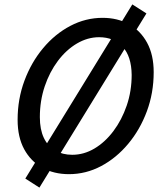

<svg xmlns="http://www.w3.org/2000/svg" viewBox="-20 -781 751 872"><path d="M60 -237Q60 -331 91 -414.5Q122 -498 176 -562.5Q230 -627 299.5 -663.5Q369 -700 446 -700Q514 -700 566 -671Q618 -642 648 -587Q678 -532 678 -453Q678 -359 647 -275.5Q616 -192 562 -127.5Q508 -63 439 -26.5Q370 10 293 10Q225 10 172.5 -19Q120 -48 90 -103Q60 -158 60 -237ZM161 -249Q161 -193 179 -155Q197 -117 230.5 -97.5Q264 -78 308 -78Q361 -78 409 -106.5Q457 -135 495 -185.5Q533 -236 555.5 -301.5Q578 -367 578 -441Q577 -525 537 -568.5Q497 -612 430 -612Q378 -612 329.5 -583.5Q281 -555 243 -504.5Q205 -454 183 -388.5Q161 -323 161 -249ZM95 30 581 -761 645 -720 159 71Z"/></svg>

Font: Radio Canada
Style: Italic
Weight: 400
Italic angle: -12°
Designer: Charles Daoud, Etienne Aubert Bonn, Alexandre Saumier Demers, Jacques Le Bailly
Foundry: Radio-Canada
Version: Version 2.104;gftools[0.9.28.dev5+ged2979d]